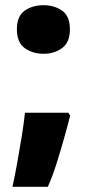

<svg xmlns="http://www.w3.org/2000/svg" viewBox="-20 -824 337 739"><path d="M45 -711Q45 -762 75 -783Q105 -804 148 -804Q189 -804 219 -783Q249 -762 249 -711Q249 -661 219 -639Q189 -617 148 -617Q105 -617 75 -639Q45 -661 45 -711ZM243 -390 250 -379Q241 -343 227 -293Q213 -243 197 -192.5Q181 -142 164 -105H28Q38 -151 47 -201.5Q56 -252 64 -301Q72 -350 76 -390Z"/></svg>

Font: Noto Sans Khmer UI Black
Style: Regular
Weight: 900
Designer: Danh Hong and the Monotype Design Team
Foundry: Monotype Imaging Inc.
Version: Version 2.002; ttfautohint (v1.8.4.7-5d5b)